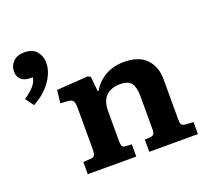

<svg xmlns="http://www.w3.org/2000/svg" viewBox="-132 -948 1195 1109"><g transform="rotate(-20 465.5 -393.5)"><path d="M226 0V-75L273 -78Q289 -78 295.5 -88Q302 -98 302 -126V-379Q302 -409 295 -421.5Q288 -434 264 -436L217 -439L226 -518L419 -531L435 -522L444 -431H449Q477 -480 527 -509Q577 -538 643 -538Q735 -538 780 -490Q825 -442 825 -365V-118Q825 -99 830 -88.5Q835 -78 858 -77L903 -74V0H604V-75L636 -77Q652 -78 659 -86Q666 -94 666 -118V-320Q666 -372 648 -398.5Q630 -425 579 -425Q524 -425 492.5 -395Q461 -365 461 -305V-121Q461 -98 465.5 -88Q470 -78 487 -77L524 -75V0ZM71 -481 34 -532Q73 -558 94.5 -583Q116 -608 119 -635H101Q69 -635 48.5 -652.5Q28 -670 28 -702Q28 -737 52.5 -762Q77 -787 120 -787Q173 -787 197 -757Q221 -727 221 -687Q221 -633 182.5 -577Q144 -521 71 -481Z"/></g></svg>

Font: Literata 7pt
Style: Bold
Weight: 700
Designer: Latin by Veronika Burian and Jose Scaglione. Greek by Irene Vlachou. Cyrillic by Vera Evstafieva.
Foundry: TypeTogether
Version: Version 3.002